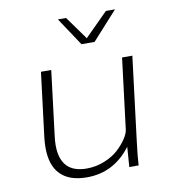

<svg xmlns="http://www.w3.org/2000/svg" viewBox="-82 -796 792 881"><g transform="rotate(-10 313.5 -355.5)"><path d="M253.4 12.7Q171.4 12.7 129.9 -29.3Q88.4 -71.3 88.4 -153.8Q88.4 -176.3 91.3 -201.2L128.4 -501H176.3L139.2 -199.2Q136.2 -177.2 136.2 -157.7Q136.2 -27.3 258.3 -27.3Q302.2 -27.3 342 -43.5Q381.8 -59.6 407.2 -83.3Q432.6 -106.9 448.2 -130.9Q463.9 -154.8 465.8 -173.3L506.3 -501H554.2L505.9 -109.9Q497.6 -43.9 495.1 0H451.7L458.5 -93.3Q378.4 12.7 253.4 12.7ZM333.5 -593.3 246.6 -724.1H284.7L362.3 -616.2L470.2 -724.1H512.7L394.5 -593.3Z"/></g></svg>

Font: Muli
Style: ExtraLightItalic
Weight: 200
Italic angle: -7°
Designer: Vernon Adams
Foundry: newtypography
Version: Version 2.0; ttfautohint (v1.00rc1.2-2d82) -l 8 -r 50 -G 200